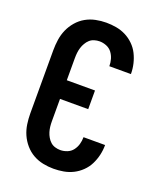

<svg xmlns="http://www.w3.org/2000/svg" viewBox="-139 -831 778 928"><g transform="rotate(20 250.0 -367.5)"><path d="M247 8Q220 8 193 2.5Q166 -3 142 -16.5Q118 -30 99.5 -51.5Q81 -73 70 -98Q59 -123 55 -150.5Q51 -178 51 -205V-530Q51 -557 55 -584.5Q59 -612 70 -637Q81 -662 99.5 -683.5Q118 -705 142 -718.5Q166 -732 193 -737.5Q220 -743 247 -743Q273 -743 298.5 -738.5Q324 -734 347 -722.5Q370 -711 389 -692.5Q408 -674 419.5 -651Q431 -628 437 -602.5Q443 -577 443 -551V-550H332V-551Q332 -569 327 -586.5Q322 -604 311 -618.5Q300 -633 282.5 -640Q265 -647 247 -647Q234 -647 220.5 -643Q207 -639 197 -630Q187 -621 180 -609Q173 -597 169 -584Q165 -571 163.5 -557.5Q162 -544 162 -530V-416H307V-320H162V-205Q162 -191 163.5 -177.5Q165 -164 169 -151Q173 -138 180 -126Q187 -114 197 -105Q207 -96 220.5 -92Q234 -88 247 -88Q265 -88 282.5 -95Q300 -102 311 -116.5Q322 -131 327 -148.5Q332 -166 332 -184V-185H443V-184Q443 -158 437 -132.5Q431 -107 419.5 -84Q408 -61 389 -42.5Q370 -24 347 -12.5Q324 -1 298.5 3.5Q273 8 247 8Z"/></g></svg>

Font: Iosevka SS18
Style: Bold
Weight: 700
Monospace: yes
Designer: Belleve Invis
Foundry: Belleve Invis
Version: Version 25.1.1; ttfautohint (v1.8.4)